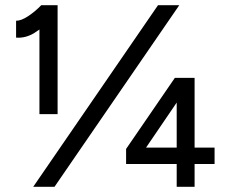

<svg xmlns="http://www.w3.org/2000/svg" viewBox="-20 -720 868 740"><path d="M132 -280V-661L139 -700H202V-280ZM42 -575V-640Q62 -640 89 -658Q116 -676 139 -700L185 -654Q149 -616 114 -594Q79 -572 42 -575ZM108 0 589 -700H671L190 0ZM519 -116 466 -146 654 -420 698 -379ZM466 -88V-146L509 -151H807V-88ZM661 0V-379L654 -420H730V0Z"/></svg>

Font: Figtree
Style: Regular
Weight: 400
Designer: Erik Kennedy
Foundry: Erik Kennedy
Version: Version 2.002